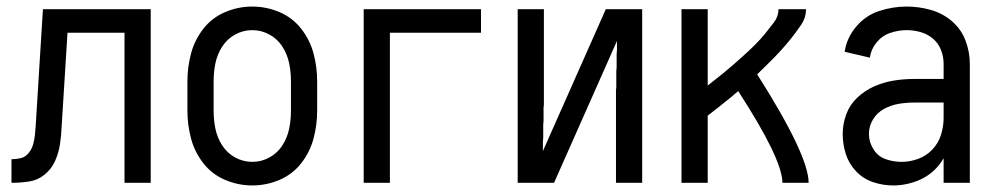

<svg xmlns="http://www.w3.org/2000/svg" viewBox="-20 -558 3040 586"><path d="M15 0V-72Q30 -72 44 -75.5Q58 -79 67.5 -91Q77 -103 81 -117Q85 -131 86.5 -145.5Q88 -160 89 -175L111 -530H440V0H360V-458H186L168 -170Q167 -144 163 -117.5Q159 -91 148 -66.5Q137 -42 116 -25Q95 -8 68.5 -4Q42 0 15 0Z M750 8Q707 8 667 -9Q627 -26 600.5 -60Q574 -94 563 -135.5Q552 -177 552 -220V-310Q552 -353 563 -394.5Q574 -436 600.5 -470Q627 -504 667 -521Q707 -538 750 -538Q793 -538 833 -521Q873 -504 899.5 -470Q926 -436 937 -394.5Q948 -353 948 -310V-220Q948 -177 937 -135.5Q926 -94 899.5 -60Q873 -26 833 -9Q793 8 750 8ZM750 -64Q778 -64 802.5 -77.5Q827 -91 842 -114.5Q857 -138 862.5 -165Q868 -192 868 -220V-310Q868 -338 862.5 -365Q857 -392 842 -415.5Q827 -439 802.5 -452.5Q778 -466 750 -466Q722 -466 697.5 -452.5Q673 -439 658 -415.5Q643 -392 637.5 -365Q632 -338 632 -310V-220Q632 -192 637.5 -165Q643 -138 658 -114.5Q673 -91 697.5 -77.5Q722 -64 750 -64Z M1090 0V-530H1448V-458H1170V0Z M1560 0V-530H1640V-318V-308V-298V-288V-278V-268V-258V-248V-239L1639 -229V-219V-209V-199V-189L1638 -179V-169V-159V-149V-139L1637 -124V-114V-97L1829 -530H1906H1940V0H1860V-212V-222V-232V-242V-252V-262V-272V-282L1861 -292V-301V-311V-321V-331V-341L1862 -351V-361V-371V-381V-391L1863 -406V-416V-433L1671 0H1594Z M2060 0V-530H2140V-297L2154 -308Q2171 -321 2188 -335Q2205 -349 2221.5 -363.5Q2238 -378 2254 -392.5Q2270 -407 2285.5 -422.5Q2301 -438 2314.5 -454.5Q2328 -471 2342 -489.5Q2356 -508 2356 -530H2440Q2440 -504 2425 -482Q2410 -460 2394 -440Q2378 -420 2361 -401.5Q2344 -383 2326 -365.5Q2308 -348 2291 -331Q2448 -84 2448 0H2368Q2368 -72 2233 -280Q2222 -271 2212 -262Q2192 -246 2172 -230Q2156 -217 2140 -205V0Z M2706 8Q2675 8 2645 -2Q2615 -12 2593 -35Q2571 -58 2561.5 -88Q2552 -118 2552 -149Q2552 -180 2563 -209.5Q2574 -239 2597 -260.5Q2620 -282 2648.5 -294.5Q2677 -307 2707.5 -312Q2738 -317 2769 -317H2860V-363Q2860 -385 2852 -405.5Q2844 -426 2827.5 -440Q2811 -454 2790 -460Q2769 -466 2747 -466Q2722 -466 2697 -457.5Q2672 -449 2655 -428Q2638 -407 2635 -382L2558 -400Q2564 -442 2593 -476.5Q2622 -511 2663.5 -524.5Q2705 -538 2747 -538Q2784 -538 2820 -528Q2856 -518 2884.5 -494Q2913 -470 2926.5 -435Q2940 -400 2940 -363V0H2860V-75Q2853 -63 2844 -52Q2819 -22 2782 -7Q2745 8 2706 8ZM2860 -198V-245H2769Q2746 -245 2722.5 -241Q2699 -237 2678 -225.5Q2657 -214 2644.5 -193.5Q2632 -173 2632 -149Q2632 -125 2645.5 -103Q2659 -81 2682.5 -72.5Q2706 -64 2731.5 -64Q2757 -64 2782 -73Q2807 -82 2825.5 -101.5Q2844 -121 2852 -146.5Q2860 -172 2860 -198Z"/></svg>

Font: Iosevka SS01
Style: Regular
Weight: 400
Monospace: yes
Designer: Belleve Invis
Foundry: Belleve Invis
Version: 2.3.3; ttfautohint (v1.8.3)